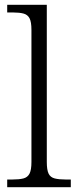

<svg xmlns="http://www.w3.org/2000/svg" viewBox="-20 -780 325 800"><path d="M10 0V-32H31Q60 -32 77.5 -36.5Q95 -41 103 -56.5Q111 -72 111 -105V-655Q111 -689 103 -704Q95 -719 78 -723.5Q61 -728 36 -728H10V-760H175V-105Q175 -72 182.5 -56.5Q190 -41 208 -36.5Q226 -32 254 -32H275V0Z"/></svg>

Font: Noto Serif Khmer Light
Style: Regular
Weight: 300
Version: Version 2.003